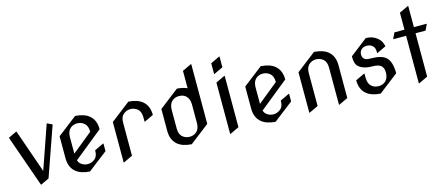

<svg xmlns="http://www.w3.org/2000/svg" viewBox="-51 -1330 4441 1922"><g transform="rotate(-15 2169.5 -369.0)"><path d="M190.9 19.5 2.4 -516.6 86.9 -556.6H91.8L248.5 -106.9L404.8 -556.6H409.7L460 -532.7L280.3 -20.5L195.8 19.5Z M699.2 19.5Q606.9 13.2 557.1 -27.3Q496.6 -77.1 496.6 -172.4V-399.9L699.2 -556.6Q791.5 -550.3 841.3 -509.8Q901.9 -460.4 901.9 -364.7L601.6 -122.1Q610.4 -97.7 626 -84.5Q657.7 -57.6 698.2 -57.6Q740.7 -57.6 775.4 -87.4Q804.2 -112.3 804.2 -172.4L897 -216.3H901.9V-137.2ZM594.2 -193.8 804.2 -364.3Q804.2 -425.8 772.2 -452.6Q740.2 -479.5 699.2 -479.5Q651.9 -479.5 623 -449.7Q594.2 -419.9 594.2 -364.7Z M1048.3 19.5V-399.9L1251 -556.6Q1343.3 -550.3 1393.1 -509.8Q1453.6 -460.4 1453.6 -364.7L1360.8 -320.8H1356V-364.7Q1356 -425.8 1324 -452.6Q1292 -479.5 1250.5 -479.5Q1208 -479.5 1174.8 -449.7Q1146 -423.8 1146 -364.7V-24.4L1053.2 19.5Z M1753.9 -57.6Q1800.8 -57.6 1829.8 -87.4Q1858.9 -117.2 1858.9 -172.4V-364.7Q1858.9 -421.9 1827.1 -452.6Q1799.3 -479.5 1753.9 -479.5Q1707.5 -479.5 1678.2 -449.7Q1648.9 -419.9 1648.9 -364.7V-172.4Q1648.9 -111.3 1680.7 -84.5Q1712.4 -57.6 1753.9 -57.6ZM1753.9 19.5Q1661.6 13.2 1611.8 -27.3Q1551.3 -77.1 1551.3 -172.4V-399.9L1753.9 -556.6Q1815.9 -552.2 1858.9 -532.7V-712.9L1951.7 -756.8H1956.5V-137.2Z M2151.9 19.5V-512.7L2244.6 -556.6H2249.5V-24.4L2156.7 19.5ZM2249.5 -756.8V-645.5L2156.7 -601.6H2151.9V-712.9L2244.6 -756.8Z M2623 19.5Q2530.8 13.2 2481 -27.3Q2420.4 -77.1 2420.4 -172.4V-399.9L2623 -556.6Q2715.3 -550.3 2765.1 -509.8Q2825.7 -460.4 2825.7 -364.7L2525.4 -122.1Q2534.2 -97.7 2549.8 -84.5Q2581.5 -57.6 2622.1 -57.6Q2664.6 -57.6 2699.2 -87.4Q2728 -112.3 2728 -172.4L2820.8 -216.3H2825.7V-137.2ZM2518.1 -193.8 2728 -364.3Q2728 -425.8 2696 -452.6Q2664.1 -479.5 2623 -479.5Q2575.7 -479.5 2546.9 -449.7Q2518.1 -419.9 2518.1 -364.7Z M2972.2 19.5V-399.9L3174.8 -556.6Q3267.1 -550.3 3316.9 -509.8Q3377.4 -460.4 3377.4 -364.7V-24.4L3284.7 19.5H3279.8V-364.7Q3279.8 -425.8 3248 -452.6Q3216.3 -479.5 3174.8 -479.5Q3128.9 -479.5 3098.6 -449.7Q3069.8 -421.4 3069.8 -364.7V-24.4L2977.1 19.5Z M3711.9 19.5Q3619.6 13.2 3569.8 -27.3Q3509.3 -76.7 3509.3 -172.4L3602.1 -216.3H3606.9V-172.4Q3606.9 -113.3 3638.7 -84.5Q3668.9 -57.6 3711.9 -57.6Q3758.8 -57.6 3787.8 -87.4Q3816.9 -117.2 3816.9 -171.9Q3816.9 -227.1 3784.2 -247.6Q3755.9 -265.1 3711.4 -265.1Q3597.2 -265.1 3552.2 -317.9Q3529.8 -344.7 3529.8 -415.5L3711.9 -556.6Q3783.2 -555.2 3831.5 -513.7Q3870.6 -480 3879.9 -425.8L3787.1 -381.8H3782.2V-396Q3782.2 -431.2 3767.6 -449.2Q3743.2 -479.5 3700.7 -479.5Q3658.7 -479.5 3637.7 -453.1Q3622.6 -434.1 3622.6 -406.2Q3622.6 -375 3648.9 -356.4Q3663.6 -346.2 3711.4 -346.2Q3816.4 -346.2 3862.3 -305.7Q3914.6 -259.8 3914.6 -137.2Z M4107.4 19.5V-473.6H3975.6V-478.5L4003.4 -537.1H4107.4V-712.9L4200.2 -756.8H4205.1V-537.1H4336.9V-532.2L4309.1 -473.6H4205.1V-24.4L4112.3 19.5Z"/></g></svg>

Font: Nova Cut
Style: Book
Weight: 400
Version: Version 2.000